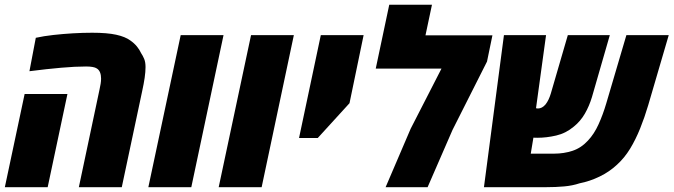

<svg xmlns="http://www.w3.org/2000/svg" viewBox="-26 -777 2796 797"><path d="M301.3 0 387.2 -405.8Q390.1 -418.5 391.8 -429.4Q393.6 -440.4 393.6 -450.7Q393.6 -465.8 389.2 -476.6Q384.8 -487.3 376 -492.7Q369.6 -497.1 358.4 -499Q347.2 -501 331.5 -501Q286.1 -501 227.5 -495.8Q168.9 -490.7 96.2 -481.4L122.6 -620.1Q155.8 -627.4 195.3 -631.8Q234.9 -636.2 276.6 -638.7Q318.4 -641.1 356.9 -641.1Q418.9 -641.1 456.5 -632.8Q494.1 -624.5 515.1 -608.9Q531.2 -597.7 542.2 -584.2Q553.2 -570.8 559.6 -556.6Q566.9 -545.9 572.5 -532.5Q578.1 -519 578.1 -498.5Q578.1 -479.5 574.5 -454.1Q570.8 -428.7 564 -397.9L479.5 0ZM-5.9 0 76.2 -386.7H253.9L171.9 0Z M589.8 0 724.1 -631.3H901.9L768.1 0Z M881.8 0 1016.1 -631.3H1193.8L1060.1 0Z M1215.3 -204.1 1305.7 -631.3H1483.4L1424.8 -348.6L1293 -204.1Z M1574.7 0 1678.7 -242.7 1806.6 -492.2H1533.7L1589.8 -757.3H1767.1L1740.2 -630.4H2018.1L1995.6 -521.5L1852.5 -237.8L1749 0Z M1982.9 0 2065.9 -631.3H2240.7L2191.9 -275.9L2155.8 -354.5Q2169.9 -340.3 2183.6 -333.5Q2197.3 -326.7 2207.5 -326.7Q2215.3 -326.7 2223.4 -330.8Q2231.4 -335 2238.8 -343.8Q2245.6 -352.5 2251 -363.8Q2256.3 -375 2260.3 -388.2L2331.1 -631.3H2505.4L2431.2 -374Q2419.9 -336.4 2401.6 -304.9Q2383.3 -273.4 2356 -251.5Q2322.8 -223.6 2282.7 -214.4Q2242.7 -205.1 2204.1 -205.1Q2189 -205.1 2177.5 -205.8Q2166 -206.5 2152.6 -209.7Q2139.2 -212.9 2118.2 -220.2L2200.7 -281.2L2177.2 -139.2H2274.9Q2314.5 -139.2 2350.3 -150.9Q2386.2 -162.6 2414.6 -193.4Q2440.4 -220.7 2458.7 -261.2Q2477.1 -301.8 2490.7 -348.1L2574.2 -631.3H2750L2664.6 -339.8Q2649.9 -290 2631.3 -243.9Q2612.8 -197.8 2589.4 -159.4Q2565.9 -121.1 2535.2 -93.3Q2503.9 -64 2463.1 -44.2Q2422.4 -24.4 2379.9 -16.1Q2350.6 -6.3 2316.2 -3.2Q2281.7 0 2240.2 0Z"/></svg>

Font: Open Sans SemiCondensed ExtraBold
Style: Italic
Weight: 800
Width: 4
Italic angle: -12°
Designer: Monotype Design Team
Foundry: Monotype Imaging Inc.
Version: Version 3.003